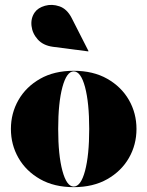

<svg xmlns="http://www.w3.org/2000/svg" viewBox="-20 -762 608 792"><path d="M198 -569Q158 -574.5 135.8 -599.2Q113.5 -624 110 -655.2Q106.5 -686.5 123 -710.5Q136.5 -730 165.5 -738.2Q194.5 -746.5 225.5 -735.8Q256.5 -725 275.5 -688L345 -551.5L344 -550ZM25 -230Q25 -295 56.2 -349.5Q87.5 -404 145.5 -437Q203.5 -470 284 -470Q364.5 -470 422.5 -437Q480.5 -404 511.8 -349.5Q543 -295 543 -230Q543 -165 511.8 -110.5Q480.5 -56 422.5 -23Q364.5 10 284 10Q203.5 10 145.5 -23Q87.5 -56 56.2 -110.5Q25 -165 25 -230ZM220 -230Q220 -122 237.5 -57.2Q255 7.5 284 7.5Q313.5 7.5 330.8 -57.2Q348 -122 348 -230Q348 -338 330.8 -402.8Q313.5 -467.5 284 -467.5Q255 -467.5 237.5 -402.8Q220 -338 220 -230Z"/></svg>

Font: Bodoni* 72pt Fatface
Style: Regular
Weight: 900
Version: Version 2.3